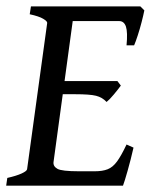

<svg xmlns="http://www.w3.org/2000/svg" viewBox="-21 -586 478 606"><path d="M434.6 -553.2Q431.6 -538.1 426 -516.4Q420.4 -494.6 413.8 -474.4Q407.2 -454.1 402.3 -442.9H378.4Q382.3 -484.4 376.5 -502Q370.6 -519.5 355 -519.5H187.5L206.1 -565.9H421.9ZM360.4 -315.9Q351.6 -303.7 338.1 -287.6Q324.7 -271.5 315.4 -264.2Q301.8 -278.8 282.2 -283.7Q262.7 -288.6 216.8 -288.6H151.4L166 -330.1H349.6ZM400.4 -120.1Q391.6 -81.5 381.8 -47.1Q372.1 -12.7 367.2 0H-1.5L2 -24.4Q30.3 -30.8 46.9 -38.3Q63.5 -45.9 64.5 -51.8L127.9 -513.2Q128.9 -518.6 115.5 -526.6Q102.1 -534.7 72.8 -541L76.7 -565.9H275.4L272 -541Q243.7 -538.1 226.8 -533.7Q210 -529.3 209 -522.9L147.9 -74.2Q146.5 -61 160.2 -53.2Q173.8 -45.4 228.5 -45.4H277.8Q302.7 -45.4 318.8 -51.8Q335 -58.1 348.4 -76.4Q361.8 -94.7 378.4 -129.9Z"/></svg>

Font: Dai Banna SIL
Style: Italic
Weight: 400
Italic angle: -11°
Designer: Victor Gaultney
Foundry: SIL International
Version: Version 4.000